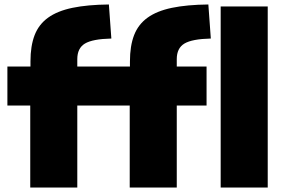

<svg xmlns="http://www.w3.org/2000/svg" viewBox="-20 -837 1263 857"><path d="M115 -366H13V-540H116V-563Q116 -632 134.5 -680Q153 -728 194.5 -758Q236 -788 303 -802Q370 -816 466 -817L477 -665Q393 -663 359 -642.5Q325 -622 325 -573V-540H560V-563Q560 -632 578.5 -680Q597 -728 638.5 -758Q680 -788 747 -802Q814 -816 910 -817L921 -665Q837 -663 803 -642.5Q769 -622 769 -573V-540H902V-366H769V0H559V-366H325V0H115ZM965 -808H1175V0H965Z"/></svg>

Font: Encode Sans Narrow
Style: Black
Weight: 900
Designer: Pablo Impallari, Andres Torresi
Foundry: Pablo Impallari, Andres Torresi
Version: Version 1.000; ttfautohint (v1.00) -l 8 -r 50 -G 200 -x 14 -